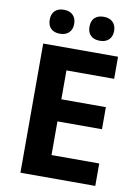

<svg xmlns="http://www.w3.org/2000/svg" viewBox="-98 -980 757 1045"><g transform="rotate(10 280.0 -457.5)"><path d="M503.4 0H89.8V-713.9H503.4V-591.8H239.7V-432.1H485.8V-310.1H239.7V-124H503.4ZM321.8 -848.1Q321.8 -880.4 339.6 -897.5Q357.4 -914.6 389.6 -914.6Q421.9 -914.6 439.9 -896.7Q458 -878.9 458 -848.1Q458 -817.4 439.9 -799.8Q421.9 -782.2 389.6 -782.2Q357.4 -782.2 339.6 -799.6Q321.8 -816.9 321.8 -848.1ZM102.1 -848.1Q102.1 -879.9 119.9 -897.2Q137.7 -914.6 169.4 -914.6Q201.2 -914.6 219.2 -897Q237.3 -879.4 237.3 -848.1Q237.3 -817.4 219.2 -799.8Q201.2 -782.2 169.4 -782.2Q137.7 -782.2 119.9 -799.3Q102.1 -816.4 102.1 -848.1Z"/></g></svg>

Font: Viking Open Sans
Style: Bold
Weight: 700
Foundry: Ascender Corporation
Version: Version 2.001